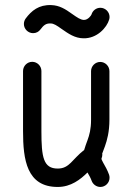

<svg xmlns="http://www.w3.org/2000/svg" viewBox="-20 -740 528 765"><path d="M71.8 -457V-217.8C71.8 -103.5 86.4 4.9 210 4.9C263.2 4.9 300.8 -25.4 328.6 -52.7C335.4 -41 340.8 -31.7 345.2 -19.5C350.1 -5.9 363.8 4.9 379.9 4.9C399.9 4.9 416.5 -11.7 416.5 -31.7C416.5 -36.1 416 -39.6 414.6 -43.9C408.2 -62 398.4 -79.1 391.6 -90.8C385.3 -101.6 384.3 -105.5 384.3 -108.4C386.2 -112.8 387.7 -118.2 387.7 -123.5C387.7 -125 387.7 -126 387.2 -127.9L397.9 -156.7C406.7 -181.2 416 -214.8 416 -263.2V-456.5C416 -476.6 399.4 -493.2 379.4 -493.2C359.4 -493.2 342.8 -476.6 342.8 -456.5V-263.2C342.8 -225.6 336.4 -202.6 328.6 -181.2C323.7 -167.5 318.8 -155.3 315.4 -142.6C266.6 -104.5 256.8 -68.4 210 -68.4C152.8 -68.4 145 -113.3 145 -217.8V-457C145 -477.1 128.4 -493.7 108.4 -493.7C88.4 -493.7 71.8 -477.1 71.8 -457ZM344.7 -682.6C343.8 -679.2 331.1 -660.2 314 -660.6C300.8 -661.1 288.1 -669.9 267.1 -684.6C240.7 -703.6 216.8 -718.8 184.1 -719.7C134.8 -721.7 105.5 -697.3 82.5 -666.5C78.1 -660.6 75.2 -652.8 75.2 -644.5C75.2 -624.5 91.8 -607.9 111.8 -607.9C124 -607.9 134.3 -613.3 141.1 -622.6C153.8 -639.6 163.1 -647.5 182.1 -646.5C193.8 -646.5 206.1 -638.7 225.1 -625C252.9 -605.5 278.3 -587.9 312 -587.4C366.7 -585.9 405.8 -630.4 415 -662.1C416 -665.5 416.5 -668.9 416.5 -672.4C416.5 -692.4 399.9 -709 379.9 -709C363.3 -709 349.1 -697.8 344.7 -682.6Z"/></svg>

Font: Velvelyne
Style: Regular
Weight: 400
Designer: Manon Van der Borght et Mariel Nils
Foundry: Velvetyne
Version: Version 1.070;Glyphs 3.3.1 (3343)